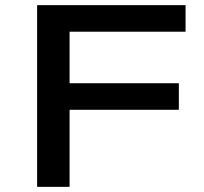

<svg xmlns="http://www.w3.org/2000/svg" viewBox="-20 -725 791 745"><path d="M124 0V-705H700V-602H250V-402H674V-299H250V0Z"/></svg>

Font: Nunito Sans 7pt Expanded SemiBold
Style: Regular
Weight: 600
Width: 7
Designer: Vernon Adams
Foundry: Vernon Adams
Version: Version 3.101;gftools[0.9.27]